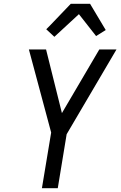

<svg xmlns="http://www.w3.org/2000/svg" viewBox="-20 -997 640 1017"><path d="M202 0 251 -295 133 -735H224L308 -398L506 -735H597L333 -286L286 0ZM268 -802 225 -842 244 -861 355 -977H457L540 -838L489 -806L398 -922Z"/></svg>

Font: Iosevka Custom Oblique
Style: Regular
Weight: 400
Italic angle: -9°
Designer: Belleve Invis
Foundry: Belleve Invis
Version: Version 27.0.1